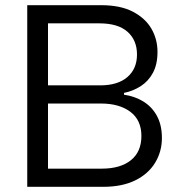

<svg xmlns="http://www.w3.org/2000/svg" viewBox="-20 -720 700 740"><path d="M508 -510Q508 -565 471.5 -597.5Q435 -630 363 -630H165V-391H366Q434 -391 471 -423Q508 -455 508 -510ZM85 0V-700H370Q444 -700 492 -675Q540 -650 563.5 -609.5Q587 -569 587 -520Q587 -472 569.5 -439.5Q552 -407 522.5 -388Q493 -369 458 -362V-355Q500 -349 533 -328.5Q566 -308 585 -273Q604 -238 604 -188Q604 -136 578 -93Q552 -50 501.5 -25Q451 0 378 0ZM165 -70H372Q444 -70 484.5 -102.5Q525 -135 525 -196Q525 -257 482.5 -289Q440 -321 369 -321H165Z"/></svg>

Font: Albert Sans
Style: Regular
Weight: 400
Designer: Andreas Rasmussen
Foundry: a.Foundry
Version: Version 1.025